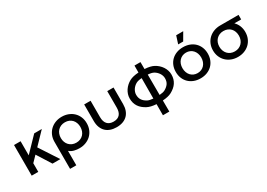

<svg xmlns="http://www.w3.org/2000/svg" viewBox="7 -1712 4013 2883"><g transform="rotate(-30 2013.5 -270.5)"><path d="M90 -531H204V-286.5L440 -531H572L374.5 -326L587 0H451L296.5 -245L204 -149.5V0H90Z M920 3Q898.5 3 875.2 0.5Q852 -2 829.2 -8Q806.5 -14 785.5 -24.2Q764.5 -34.5 748 -50V200H640V-269Q640 -329.5 661.5 -379.5Q683 -429.5 720.5 -465.5Q758 -501.5 809.2 -521.2Q860.5 -541 920 -541Q980 -541 1031.2 -521.2Q1082.5 -501.5 1120 -465.8Q1157.5 -430 1178.8 -380Q1200 -330 1200 -269Q1200 -208.5 1178.8 -158.2Q1157.5 -108 1120 -72.2Q1082.5 -36.5 1031.2 -16.8Q980 3 920 3ZM920 -93Q959 -93 990.2 -106.2Q1021.5 -119.5 1043.5 -143Q1065.5 -166.5 1077.2 -198.8Q1089 -231 1089 -269Q1089 -307 1077.2 -339.2Q1065.5 -371.5 1043.8 -395Q1022 -418.5 990.8 -431.8Q959.5 -445 921 -445Q882.5 -445 851 -431.8Q819.5 -418.5 797.2 -395Q775 -371.5 763 -339.2Q751 -307 751 -269Q751 -231.5 763 -199.2Q775 -167 797.2 -143.5Q819.5 -120 850.8 -106.5Q882 -93 920 -93Z M1562 9Q1503.5 9 1456.2 -7.5Q1409 -24 1376 -56.2Q1343 -88.5 1325 -135.8Q1307 -183 1307 -244V-532H1418V-247Q1418 -168.5 1455.2 -127.8Q1492.5 -87 1563 -87Q1633.5 -87 1670.2 -127.2Q1707 -167.5 1707 -247V-532H1816V-244Q1816 -185 1799.2 -138.2Q1782.5 -91.5 1750.2 -58.8Q1718 -26 1670.5 -8.5Q1623 9 1562 9Z M2250.5 7.5Q2152 1 2095 -29.5Q2059 -48.5 2030.8 -72.2Q2002.5 -96 1983 -125.2Q1963.5 -154.5 1953.2 -189.5Q1943 -224.5 1943 -266Q1943 -304 1954.5 -339Q1966 -374 1986.2 -404.5Q2006.5 -435 2034.5 -460Q2062.5 -485 2095 -502.5Q2152.5 -533.5 2252.5 -539.5L2253 -660H2357L2357.5 -539.5Q2459 -533.5 2515.5 -502.5Q2548 -485 2575.8 -460Q2603.5 -435 2623.8 -404.5Q2644 -374 2655.5 -339Q2667 -304 2667 -266Q2667 -224.5 2656.8 -189.8Q2646.5 -155 2627 -125.8Q2607.5 -96.5 2579.2 -72.8Q2551 -49 2515.5 -29.5Q2458.5 1 2360 7.5L2361 200H2250ZM2152.5 -112.5Q2184.5 -94.5 2251 -89L2252 -443Q2187 -438.5 2152.5 -419.5Q2132.5 -408.5 2114.5 -392Q2096.5 -375.5 2083.5 -355.8Q2070.5 -336 2062.8 -313.5Q2055 -291 2055 -267Q2055 -239 2061.2 -216.5Q2067.5 -194 2080 -175.2Q2092.5 -156.5 2110.5 -141.2Q2128.5 -126 2152.5 -112.5ZM2458 -419.5Q2424.5 -438.5 2358 -443L2359.5 -89Q2392.5 -91.5 2417.2 -97.2Q2442 -103 2458 -112.5Q2505 -139 2530 -175Q2555 -211 2555 -266Q2555 -290 2547.5 -312.8Q2540 -335.5 2526.8 -355.2Q2513.5 -375 2496 -391.5Q2478.5 -408 2458 -419.5Z M3020 -535Q3081.5 -535 3132.5 -515.5Q3183.5 -496 3220 -460.5Q3256.5 -425 3276.8 -375.5Q3297 -326 3297 -266Q3297 -206 3276.8 -156.2Q3256.5 -106.5 3220 -71Q3183.5 -35.5 3132.5 -15.8Q3081.5 4 3020 4Q2958 4 2907 -15.8Q2856 -35.5 2819.2 -71Q2782.5 -106.5 2762.2 -156.2Q2742 -206 2742 -266Q2742 -326 2762.2 -375.5Q2782.5 -425 2819.2 -460.5Q2856 -496 2907 -515.5Q2958 -535 3020 -535ZM3020 -442Q2984 -442 2954 -429Q2924 -416 2902.5 -392.5Q2881 -369 2869 -336.5Q2857 -304 2857 -265Q2857 -225.5 2869 -192.5Q2881 -159.5 2902.5 -136.2Q2924 -113 2954 -100Q2984 -87 3020 -87Q3055.5 -87 3085.2 -100Q3115 -113 3136.5 -136.2Q3158 -159.5 3170 -192.5Q3182 -225.5 3182 -265Q3182 -304 3170 -336.5Q3158 -369 3136.5 -392.5Q3115 -416 3085.2 -429Q3055.5 -442 3020 -442ZM3023 -741H3145L3067 -607H2980Z M3667 6Q3606.5 6 3555.2 -14Q3504 -34 3466.5 -70Q3429 -106 3408 -156Q3387 -206 3387 -266Q3387 -327.5 3408.8 -377.8Q3430.5 -428 3468.5 -463.5Q3506.5 -499 3557.8 -518.5Q3609 -538 3668 -538H3987V-459H3869Q3907 -422 3927 -372.8Q3947 -323.5 3947 -266Q3947 -204.5 3925.5 -154.2Q3904 -104 3866.2 -68.2Q3828.5 -32.5 3777.2 -13.2Q3726 6 3667 6ZM3667 -90Q3705 -90 3736 -103.2Q3767 -116.5 3789.2 -140Q3811.5 -163.5 3823.8 -195.8Q3836 -228 3836 -266Q3836 -303.5 3824.5 -335.8Q3813 -368 3791.2 -391.5Q3769.5 -415 3738 -428.5Q3706.5 -442 3667 -442Q3629 -442 3598 -428.8Q3567 -415.5 3544.8 -392.2Q3522.5 -369 3510.2 -336.8Q3498 -304.5 3498 -266Q3498 -229 3509.8 -196.8Q3521.5 -164.5 3543.5 -140.8Q3565.5 -117 3596.8 -103.5Q3628 -90 3667 -90Z"/></g></svg>

Font: Argentum Sans
Style: Regular
Weight: 400
Designer: Julieta Ulanovsky, Owen Earl, Chris M. Simpson, Rasmus Andersson, Cristiano Sobral
Foundry: The Argentum Sans Project Authors
Version: Version 3.135; ttfautohint (v1.8.4.7-5d5b-dirty)